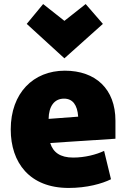

<svg xmlns="http://www.w3.org/2000/svg" viewBox="-20 -904 624 948"><path d="M193 -884 298 -801 403 -884 488 -786 298 -616 112 -786ZM550 -219 228 -198C242 -152 277 -126 341 -126C400 -126 456 -141 494 -159L528 -19C484 3 409 24 319 24C126 24 33 -101 33 -265C33 -445 145 -555 300 -555C452 -555 550 -465 550 -308ZM366 -328C362 -386 339 -417 296 -417C248 -417 221 -379 220 -317Z"/></svg>

Font: Repo Black
Style: Regular
Weight: 900
Designer: Stefan Peev
Foundry: Context Ltd
Version: Version 1.502